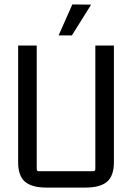

<svg xmlns="http://www.w3.org/2000/svg" viewBox="-20 -841 596 868"><path d="M367 7H189Q124 7 93 -19.5Q62 -46 62 -108V-635H146V-77Q146 -67 155 -67H401Q411 -67 411 -77V-635H495V-108Q495 -46 464 -19.5Q433 7 367 7ZM245 -681H305L392 -820L307 -821Z"/></svg>

Font: Gemunu Libre ExtraLight
Style: Regular
Weight: 400
Version: Version 1.100